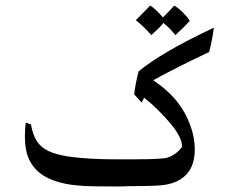

<svg xmlns="http://www.w3.org/2000/svg" viewBox="-20 -668 813 694"><path d="M92 -218Q98 -182 113 -158Q128 -135 155.5 -122Q183 -109 229 -102Q299 -92 407 -92H459Q527 -92 562 -95Q587 -95 609 -109.5Q631 -124 638 -139Q638 -172 595 -223Q552 -274 501 -315L492 -297L465 -327Q469 -364 481 -410Q564 -479 753 -568Q747 -521 736 -480Q615 -423 534 -378Q591 -339 623 -297Q650 -262 667 -217.5Q684 -173 684 -128Q684 -68 652 -35.5Q620 -3 560 2Q521 5 444 5Q428 6 397 6Q322 6 290 4.5Q258 3 232 -1Q165 -12 127.5 -40Q90 -68 77 -114Q70 -141 70 -176Q70 -200 73 -225ZM666 -593Q647 -571 614 -541Q595 -565 571 -585Q555 -566 527 -541Q501 -571 471 -595Q509 -633 523 -648Q542 -636 569 -605Q599 -635 610 -648Q626 -638 641.5 -622.5Q657 -607 666 -593Z"/></svg>

Font: Mirza
Style: Regular
Weight: 400
Designer: Arabic design by Kourosh Beigpour, Latin design by Eduardo Tunni, engineering by Lasse Fister
Version: Version 1.000